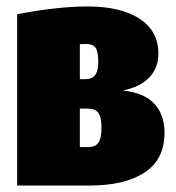

<svg xmlns="http://www.w3.org/2000/svg" viewBox="-20 -574 544 594"><path d="M489 -163Q489 -81 427.5 -40.5Q366 0 257 0H33V-530Q158 -554 251 -554Q354 -554 412 -516Q470 -478 470 -408Q470 -364 442 -334.5Q414 -305 360 -294Q426 -287 457.5 -253Q489 -219 489 -163ZM227 -437V-329H245Q264 -329 274 -341Q284 -353 284 -383Q284 -415 275.5 -426.5Q267 -438 247 -438Q236 -438 227 -437ZM294 -180Q294 -211 284.5 -224.5Q275 -238 252 -238H227V-119H253Q275 -119 284.5 -132.5Q294 -146 294 -180Z"/></svg>

Font: Fira Sans Condensed Black
Style: Regular
Weight: 900
Width: 3
Designer: Carrois Corporate & Edenspiekermann AG
Foundry: Carrois Corporate GbR & Edenspiekermann AG
Version: Version 4.203